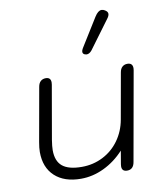

<svg xmlns="http://www.w3.org/2000/svg" viewBox="-87 -850 794 931"><g transform="rotate(-10 310.0 -384.5)"><path d="M62 -152Q62 -172 67 -200L114 -464Q117 -482 127 -491Q137 -500 152 -500Q177 -500 177 -475Q177 -468 176 -464L130 -200Q125 -168 125 -150Q125 -96 155.5 -71Q186 -46 251 -46Q307 -46 355 -70.5Q403 -95 434.5 -139Q466 -183 476 -239L516 -464Q519 -482 529 -491Q539 -500 554 -500Q580 -500 580 -474Q580 -468 579 -464L501 -26Q495 10 464 10Q438 10 438 -15Q438 -22 439 -26L450 -91Q406 -43 350.5 -16.5Q295 10 237 10Q155 10 108.5 -33Q62 -76 62 -152ZM349 -595Q349 -602 355 -612L442 -752Q459 -779 476 -779Q484 -779 492 -774Q506 -766 506 -755Q506 -745 496 -732L394 -594Q382 -579 368 -579Q365 -579 359 -581Q349 -585 349 -595Z"/></g></svg>

Font: Kodchasan Light
Style: Italic
Weight: 300
Italic angle: -10°
Version: Version 1.000; ttfautohint (v1.6)